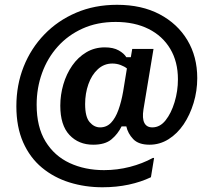

<svg xmlns="http://www.w3.org/2000/svg" viewBox="-20 -682 884 812"><path d="M413.3 110Q340 110 274.2 89.6Q208.3 69.2 157.5 27.1Q106.7 -15 77.9 -80Q49.2 -145 49.2 -232.5Q49.2 -322.5 80 -400Q110.8 -477.5 167.5 -536.2Q224.2 -595 302.1 -628.3Q380 -661.7 475 -661.7Q579.2 -661.7 655 -621.7Q730.8 -581.7 772.5 -512.1Q814.2 -442.5 814.2 -351.7Q814.2 -297.5 798.8 -246.7Q783.3 -195.8 756.7 -156.2Q730 -116.7 692.9 -93.3Q655.8 -70 612.5 -70Q565.8 -70 543.3 -93.8Q520.8 -117.5 514.2 -147.5H494.2Q478.3 -115 451.2 -92.5Q424.2 -70 374.2 -70Q312.5 -70 273.8 -111.2Q235 -152.5 235 -235Q235 -280.8 247.9 -325Q260.8 -369.2 285.4 -404.6Q310 -440 345 -460.8Q380 -481.7 423.3 -481.7Q459.2 -481.7 482.1 -468.8Q505 -455.8 514.2 -440H533.3L539.2 -475H629.2L586.7 -219.2Q580.8 -181.7 590.4 -162.5Q600 -143.3 624.2 -143.3Q656.7 -143.3 680.4 -173.3Q704.2 -203.3 718.3 -250Q732.5 -296.7 732.5 -346.7Q732.5 -420.8 700 -475.4Q667.5 -530 608.3 -559.6Q549.2 -589.2 469.2 -589.2Q390.8 -589.2 329.2 -561.2Q267.5 -533.3 224.2 -485Q180.8 -436.7 157.9 -373.3Q135 -310 135 -239.2Q135 -145 172.5 -83.8Q210 -22.5 274.6 7.5Q339.2 37.5 420 37.5Q475.8 37.5 529.2 23.8Q582.5 10 626.7 -14.2H631.7L618.3 67.5Q576.7 87.5 524.6 98.8Q472.5 110 413.3 110ZM403.3 -143.3Q430.8 -143.3 449.6 -162.9Q468.3 -182.5 480.8 -217.1Q493.3 -251.7 500.8 -295L516.7 -392.5Q506.7 -400.8 490 -407.1Q473.3 -413.3 455 -413.3Q420 -413.3 393.8 -389.2Q367.5 -365 353.8 -325.8Q340 -286.7 340 -241.7Q340 -187.5 359.2 -165.4Q378.3 -143.3 403.3 -143.3Z"/></svg>

Font: Familjen Grotesk SemiBold
Style: Italic
Weight: 600
Italic angle: -9.46201°
Designer: Anders Wikstroem, Jonas Baeckman, Matilda Gysing, Kristian Moeller
Foundry: Familjen STHLM AB
Version: Version 2.002